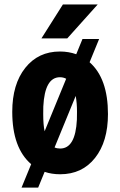

<svg xmlns="http://www.w3.org/2000/svg" viewBox="-20 -768 537 857"><path d="M34.7 -269Q34.7 -392.1 92.8 -465.1Q150.9 -538.1 247.6 -538.1Q286.1 -538.1 320.3 -525.9L348.1 -593.8H422.4L379.9 -490.2Q461.9 -418 461.9 -258.8Q461.9 -136.2 404.3 -63.2Q346.7 9.8 248.5 9.8Q210.4 9.8 179.2 -1L150.4 69.3H76.2L119.1 -35.2Q34.7 -107.9 34.7 -269ZM172.9 -258.8Q172.9 -210 179.2 -182.1L275.4 -416.5Q262.7 -423.3 247.6 -423.3Q179.7 -423.3 173.3 -292.5ZM323.7 -269Q323.7 -307.6 317.9 -339.8L223.6 -109.9Q233.9 -105 248.5 -105Q316.9 -105 323.2 -233.9ZM260.7 -748H416L280.3 -596.7H165Z"/></svg>

Font: Roboto Condensed
Style: Bold
Weight: 700
Designer: Google
Version: Version 2.134; 2016